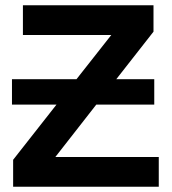

<svg xmlns="http://www.w3.org/2000/svg" viewBox="-20 -708 651 728"><path d="M582 -112.8V0H29.8V-102.1L194.3 -311.5H25.4V-407.7H270L401.9 -575.2H66.9V-688H562V-587.9L420.9 -407.7H564.9V-311.5H345.2L189.9 -112.8Z"/></svg>

Font: Arimo
Style: Bold
Weight: 700
Designer: Steve Matteson
Foundry: Monotype Imaging Inc.
Version: Version 1.33